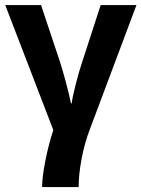

<svg xmlns="http://www.w3.org/2000/svg" viewBox="-20 -527 567 770"><path d="M295.4 223.1H148.9Q148.9 184.1 161.6 119.1Q174.3 54.2 193.8 -5.4L1 -506.8H144.5L219.2 -283.2Q228.5 -255.4 243.4 -200.4Q258.3 -145.5 264.6 -112.3H267.6Q269.5 -132.3 282.5 -184.3Q295.4 -236.3 309.1 -276.9L383.8 -506.8H527.3L340.3 -8.3Q319.8 44.4 307.6 108.2Q295.4 171.9 295.4 223.1Z"/></svg>

Font: Bpm'online Open Sans
Style: Bold
Weight: 700
Foundry: Ascender Corporation
Version: Version 1.10